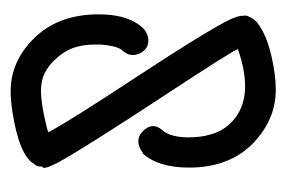

<svg xmlns="http://www.w3.org/2000/svg" viewBox="-111 -459 554 372"><g transform="rotate(90 166.0 -273.0)"><path d="M302.7 -78.1V-74.2Q302.7 -67.4 298.8 -63.5Q296.9 -61.5 295.9 -59.6Q278.3 -33.2 199.2 -20.5Q174.8 -16.6 157.2 -16.6Q99.6 -16.6 55.7 -60.5Q7.8 -107.4 7.8 -187.5Q7.8 -241.2 31.2 -269.5Q41 -281.2 54.7 -283.2Q74.2 -285.2 83 -267.6Q92.8 -248 76.2 -231.4Q68.4 -219.7 66.4 -191.4Q65.4 -164.1 70.3 -146.5Q76.2 -123 94.7 -103.5Q117.2 -79.1 143.6 -76.2Q170.9 -72.3 231.4 -87.9L236.3 -89.8Q213.9 -131.8 127 -263.7Q56.6 -371.1 30.3 -418Q12.7 -448.2 10.7 -462.9Q10.7 -465.8 10.7 -466.8Q8.8 -471.7 12.7 -479.5Q14.6 -483.4 14.6 -483.4Q16.6 -487.3 22.5 -493.2Q52.7 -518.6 124 -528.3Q140.6 -530.3 154.3 -530.3Q207 -530.3 250 -493.2Q304.7 -446.3 304.7 -362.3Q304.7 -301.8 276.4 -271.5Q279.3 -275.4 274.4 -271.5Q252 -255.9 234.4 -272.5Q215.8 -291 231.4 -309.6Q246.1 -325.2 246.1 -361.3Q246.1 -384.8 241.2 -401.4Q234.4 -428.7 214.8 -446.3Q168.9 -489.3 75.2 -457Q75.2 -451.2 167 -311.5Q269.5 -155.3 294.9 -108.4Q310.5 -78.1 302.7 -78.1Z"/></g></svg>

Font: otype
Style: Regular
Weight: 400
Designer: ironsmith
Version: 4